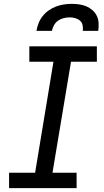

<svg xmlns="http://www.w3.org/2000/svg" viewBox="-20 -975 540 995"><path d="M27 0V-80H162L257 -655H132V-735H482V-655H348L252 -80H377V0ZM169 -815Q172 -835 180 -855Q188 -875 201.5 -892Q215 -909 233 -921.5Q251 -934 271 -941.5Q291 -949 311.5 -952Q332 -955 352 -955Q372 -955 392 -952Q412 -949 429 -941.5Q446 -934 460 -921.5Q474 -909 482 -892Q490 -875 491 -855Q492 -835 489 -815H409Q411 -830 408 -844.5Q405 -859 394.5 -868Q384 -877 370 -881Q356 -885 341 -885Q326 -885 310 -881Q294 -877 281 -868Q268 -859 260 -844.5Q252 -830 249 -815Z"/></svg>

Font: Iosevka SS04 Medium Oblique
Style: Regular
Weight: 500
Italic angle: -9°
Monospace: yes
Designer: Belleve Invis
Foundry: Belleve Invis
Version: Version 19.0.0; ttfautohint (v1.8.4)